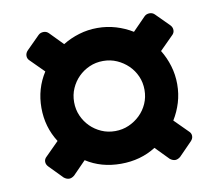

<svg xmlns="http://www.w3.org/2000/svg" viewBox="-62 -621 731 642"><g transform="rotate(-10 303.5 -300.0)"><path d="M62 -103Q54 -111 54 -120.5Q54 -130 62 -137L107 -182Q73 -235 73 -300Q73 -365 107 -418L62 -463Q54 -470 54 -480Q54 -490 62 -498L106 -542Q113 -549 124 -549Q134 -549 141 -542L185 -497Q211 -513 241 -522Q271 -531 303 -531Q336 -531 366 -522Q396 -513 422 -497L466 -542Q473 -549 484 -549Q494 -549 501 -542L545 -498Q553 -490 553 -480Q553 -470 545 -463L500 -418Q516 -392 525 -362Q534 -332 534 -300Q534 -267 525 -237.5Q516 -208 500 -182L545 -137Q553 -130 553 -120.5Q553 -111 545 -103L501 -58Q492 -51 484 -51Q475 -51 466 -58L422 -103Q370 -70 303 -70Q236 -70 185 -103L141 -58Q132 -51 124 -51Q115 -51 106 -58ZM303 -181Q328 -181 349.5 -190.5Q371 -200 387.5 -216Q404 -232 413.5 -253.5Q423 -275 423 -300Q423 -325 413.5 -346.5Q404 -368 387.5 -384Q371 -400 349.5 -409.5Q328 -419 303 -419Q278 -419 256.5 -409.5Q235 -400 219 -384Q203 -368 193.5 -346.5Q184 -325 184 -300Q184 -275 193.5 -253.5Q203 -232 219 -216Q235 -200 256.5 -190.5Q278 -181 303 -181Z"/></g></svg>

Font: Fz Rubik SemBd
Style: Regular
Weight: 600
Designer: Hubert and Fischer
Foundry: Hubert and Fischer
Version: Vit hóa bi FontZin.com